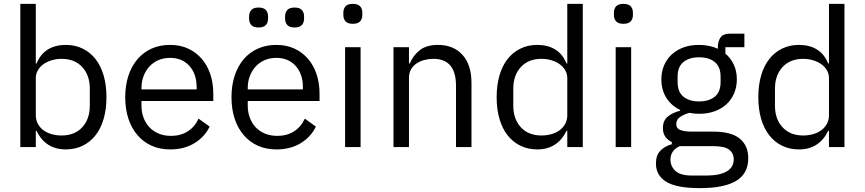

<svg xmlns="http://www.w3.org/2000/svg" viewBox="-20 -760 4468 992"><path d="M85 -740H165V-432H169Q189 -481 227.5 -504.5Q266 -528 320 -528Q368 -528 407 -509Q446 -490 473.5 -455Q501 -420 515.5 -370Q530 -320 530 -258Q530 -196 515.5 -146Q501 -96 473.5 -61Q446 -26 407 -7Q368 12 320 12Q215 12 169 -84H165V0H85ZM298 -60Q366 -60 405 -102.5Q444 -145 444 -214V-302Q444 -371 405 -413.5Q366 -456 298 -456Q271 -456 246.5 -448.5Q222 -441 204 -428Q186 -415 175.5 -396.5Q165 -378 165 -357V-165Q165 -140 175.5 -120.5Q186 -101 204 -87.5Q222 -74 246.5 -67Q271 -60 298 -60Z M859 12Q806 12 763.5 -7Q721 -26 690.5 -61.5Q660 -97 643.5 -146.5Q627 -196 627 -258Q627 -319 643.5 -369Q660 -419 690.5 -454.5Q721 -490 763.5 -509Q806 -528 859 -528Q911 -528 952 -509Q993 -490 1022 -456.5Q1051 -423 1066.5 -377Q1082 -331 1082 -276V-238H711V-214Q711 -181 721.5 -152.5Q732 -124 751.5 -103Q771 -82 799.5 -70Q828 -58 864 -58Q913 -58 949.5 -81Q986 -104 1006 -147L1063 -106Q1038 -53 985 -20.5Q932 12 859 12ZM859 -461Q826 -461 799 -449.5Q772 -438 752.5 -417Q733 -396 722 -367.5Q711 -339 711 -305V-298H996V-309Q996 -378 958.5 -419.5Q921 -461 859 -461Z M1408 12Q1355 12 1312.5 -7Q1270 -26 1239.5 -61.5Q1209 -97 1192.5 -146.5Q1176 -196 1176 -258Q1176 -319 1192.5 -369Q1209 -419 1239.5 -454.5Q1270 -490 1312.5 -509Q1355 -528 1408 -528Q1460 -528 1501 -509Q1542 -490 1571 -456.5Q1600 -423 1615.5 -377Q1631 -331 1631 -276V-238H1260V-214Q1260 -181 1270.5 -152.5Q1281 -124 1300.5 -103Q1320 -82 1348.5 -70Q1377 -58 1413 -58Q1462 -58 1498.5 -81Q1535 -104 1555 -147L1612 -106Q1587 -53 1534 -20.5Q1481 12 1408 12ZM1408 -461Q1375 -461 1348 -449.5Q1321 -438 1301.5 -417Q1282 -396 1271 -367.5Q1260 -339 1260 -305V-298H1545V-309Q1545 -378 1507.5 -419.5Q1470 -461 1408 -461ZM1316 -618Q1290 -618 1278.5 -630.5Q1267 -643 1267 -664V-675Q1267 -696 1278.5 -708.5Q1290 -721 1316 -721Q1342 -721 1353.5 -708.5Q1365 -696 1365 -675V-664Q1365 -643 1353.5 -630.5Q1342 -618 1316 -618ZM1502 -618Q1476 -618 1464.5 -630.5Q1453 -643 1453 -664V-675Q1453 -696 1464.5 -708.5Q1476 -721 1502 -721Q1528 -721 1539.5 -708.5Q1551 -696 1551 -675V-664Q1551 -643 1539.5 -630.5Q1528 -618 1502 -618Z M1803 -637Q1777 -637 1765.5 -649.5Q1754 -662 1754 -682V-695Q1754 -715 1765.5 -727.5Q1777 -740 1803 -740Q1829 -740 1840.5 -727.5Q1852 -715 1852 -695V-682Q1852 -662 1840.5 -649.5Q1829 -637 1803 -637ZM1763 -516H1843V0H1763Z M2013 0V-516H2093V-432H2097Q2116 -476 2150.5 -502Q2185 -528 2243 -528Q2323 -528 2369.5 -476.5Q2416 -425 2416 -331V0H2336V-317Q2336 -456 2219 -456Q2195 -456 2172.5 -450Q2150 -444 2132 -432Q2114 -420 2103.5 -401.5Q2093 -383 2093 -358V0Z M2911 -84H2907Q2860 12 2756 12Q2708 12 2669 -7Q2630 -26 2602.5 -61Q2575 -96 2560.5 -146Q2546 -196 2546 -258Q2546 -320 2560.5 -370Q2575 -420 2602.5 -455Q2630 -490 2669 -509Q2708 -528 2756 -528Q2810 -528 2848.5 -504.5Q2887 -481 2907 -432H2911V-740H2991V0H2911ZM2778 -60Q2805 -60 2829.5 -67Q2854 -74 2872 -87.5Q2890 -101 2900.5 -120.5Q2911 -140 2911 -165V-357Q2911 -378 2900.5 -396.5Q2890 -415 2872 -428Q2854 -441 2829.5 -448.5Q2805 -456 2778 -456Q2710 -456 2671 -413.5Q2632 -371 2632 -302V-214Q2632 -145 2671 -102.5Q2710 -60 2778 -60Z M3201 -637Q3175 -637 3163.5 -649.5Q3152 -662 3152 -682V-695Q3152 -715 3163.5 -727.5Q3175 -740 3201 -740Q3227 -740 3238.5 -727.5Q3250 -715 3250 -695V-682Q3250 -662 3238.5 -649.5Q3227 -637 3201 -637ZM3161 -516H3241V0H3161Z M3846 57Q3846 137 3783.5 174.5Q3721 212 3596 212Q3475 212 3422 179Q3369 146 3369 85Q3369 43 3391 19.5Q3413 -4 3451 -15V-26Q3405 -48 3405 -98Q3405 -137 3430 -157.5Q3455 -178 3494 -188V-192Q3448 -214 3422.5 -255Q3397 -296 3397 -350Q3397 -389 3411 -422Q3425 -455 3450.5 -478.5Q3476 -502 3511.5 -515Q3547 -528 3591 -528Q3646 -528 3689 -508V-517Q3689 -547 3703 -566.5Q3717 -586 3749 -586H3826V-516H3728V-483Q3756 -459 3771.5 -425.5Q3787 -392 3787 -350Q3787 -311 3773 -278Q3759 -245 3733.5 -221.5Q3708 -198 3672 -185Q3636 -172 3592 -172Q3567 -172 3542 -177Q3516 -170 3495 -156.5Q3474 -143 3474 -119Q3474 -96 3496 -88Q3518 -80 3553 -80H3663Q3759 -80 3802.5 -43.5Q3846 -7 3846 57ZM3771 63Q3771 32 3747.5 13.5Q3724 -5 3664 -5H3492Q3444 17 3444 65Q3444 99 3469.5 123Q3495 147 3556 147H3630Q3697 147 3734 126Q3771 105 3771 63ZM3592 -236Q3643 -236 3673 -260.5Q3703 -285 3703 -336V-364Q3703 -415 3673 -439.5Q3643 -464 3592 -464Q3541 -464 3511 -439.5Q3481 -415 3481 -364V-336Q3481 -285 3511 -260.5Q3541 -236 3592 -236Z M4263 -84H4259Q4212 12 4108 12Q4060 12 4021 -7Q3982 -26 3954.5 -61Q3927 -96 3912.5 -146Q3898 -196 3898 -258Q3898 -320 3912.5 -370Q3927 -420 3954.5 -455Q3982 -490 4021 -509Q4060 -528 4108 -528Q4162 -528 4200.5 -504.5Q4239 -481 4259 -432H4263V-740H4343V0H4263ZM4130 -60Q4157 -60 4181.5 -67Q4206 -74 4224 -87.5Q4242 -101 4252.5 -120.5Q4263 -140 4263 -165V-357Q4263 -378 4252.5 -396.5Q4242 -415 4224 -428Q4206 -441 4181.5 -448.5Q4157 -456 4130 -456Q4062 -456 4023 -413.5Q3984 -371 3984 -302V-214Q3984 -145 4023 -102.5Q4062 -60 4130 -60Z"/></svg>

Font: IBM Plex Sans Arabic
Style: Regular
Weight: 400
Designer: Mike Abbink, Paul van der Laan, Pieter van Rosmalen, Wael Morcos, Khajak Apelian
Foundry: Bold Monday
Version: Version 1.1